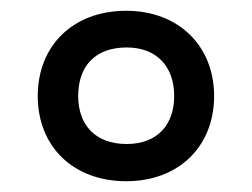

<svg xmlns="http://www.w3.org/2000/svg" viewBox="-20 -810 468 356"><path d="M214 -474C311 -474 377 -538 377 -632C377 -725 311 -790 214 -790C115 -790 50 -725 50 -632C50 -538 116 -474 214 -474ZM215 -543C156 -543 125 -579 125 -632C125 -687 156 -722 215 -722C270 -722 303 -687 303 -632C303 -579 272 -543 215 -543Z"/></svg>

Font: Noto Sans Malayalam UI Medium
Style: Regular
Weight: 500
Designer: Jelle Bosma - Monotype Design Team
Foundry: Monotype Imaging Inc.
Version: Version 2.104